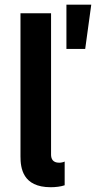

<svg xmlns="http://www.w3.org/2000/svg" viewBox="-20 -783 404 807"><path d="M259.2 -577.4H338.1L363.6 -763.5H259.2ZM193.2 3.9C212.7 3.9 235.8 1.4 251.8 -4.3V-104C245.4 -100.9 236.9 -99.1 228.7 -99.1C201 -99.1 194.6 -116.5 194.6 -133.5V-727.3H66.1V-125.4C66.1 -77.4 74.9 3.9 193.2 3.9Z"/></svg>

Font: TID UI Semi Bold
Style: Regular
Weight: 600
Designer: The TID Project Authors
Foundry: Bakken & Bæck
Version: Version 1.001;hotconv 1.0.109;makeotfexe 2.5.65596